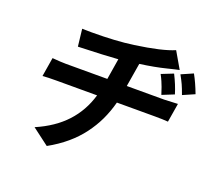

<svg xmlns="http://www.w3.org/2000/svg" viewBox="-134 -923 1285 1165"><g transform="rotate(20 508.0 -340.5)"><path d="M195 -326Q138.1 -326 105.5 -323.2L125.7 -446Q182.9 -441.1 213.1 -441.1H481.2L503.2 -576Q420.8 -569.6 246.4 -563.9L233.7 -675.1Q241.5 -675.1 261.9 -674.5Q282.3 -674 294.7 -674Q451.7 -674 563.2 -690Q737.6 -714.5 813.9 -747.9L875.4 -642Q860.1 -638.8 845.2 -635.3Q830.3 -631.7 816.6 -628.4Q802.9 -625 798.3 -623.9Q728 -606.2 632.1 -593L606.9 -441.1H848Q855.1 -441.1 935.7 -445L915.5 -323.2Q882.8 -326 832 -326H584.9Q568.5 -264.2 543 -210.2Q517.4 -156.2 480.1 -106.2Q442.8 -56.1 391.3 -12.4Q339.8 31.2 274.9 67.1L166.5 -14.9Q282.7 -65 354.2 -142.2Q425.8 -219.5 457 -326ZM822.4 -462Q811.8 -494.7 807.2 -507.8Q802.6 -521 794.2 -540.3Q785.9 -559.7 774.9 -579.9L850.9 -610.1Q881.7 -549.4 898.8 -492.9ZM888.5 -619 963.8 -652Q991.1 -603 1016 -536.9L940.3 -503.9Q926.5 -542.6 916 -565.5Q905.5 -588.4 888.5 -619Z"/></g></svg>

Font: Karasuma Gothic
Style: Bold Italic
Weight: 700
Italic angle: 9.39998°
Designer: Rasmus Andersson / Ryoko Nishizuka
Foundry: Genbu
Version: Version 1.00